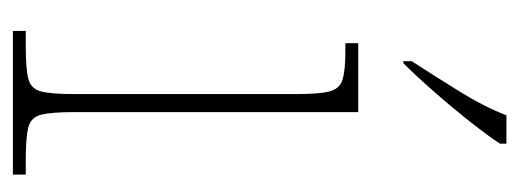

<svg xmlns="http://www.w3.org/2000/svg" viewBox="-274 -532 806 298"><g transform="rotate(90 129.0 -383.0)"><path d="M28 0V-20H53Q87 -20 102.5 -24Q118 -28 122 -44Q126 -60 126 -95V-440Q126 -475 122 -491Q118 -507 104 -511.5Q90 -516 61 -516H47V-536H154V-95Q154 -60 158 -44Q162 -28 177.5 -24Q193 -20 228 -20H251V0ZM75 -619Q97 -653 121.5 -692.5Q146 -732 159 -766H203V-756Q192 -739 170 -711Q148 -683 123 -654.5Q98 -626 78 -606H75Z"/></g></svg>

Font: Noto Serif Lao SemiCondensed Thin
Style: Regular
Weight: 100
Width: 4
Designer: Monotype Design Team
Foundry: Monotype Imaging Inc.
Version: Version 2.003; ttfautohint (v1.8.4.7-5d5b)